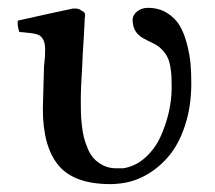

<svg xmlns="http://www.w3.org/2000/svg" viewBox="-20 -462 550 492"><path d="M470.2 -249Q470.2 -189.5 454.1 -140.4Q438 -91.3 410.9 -60.1Q383.8 -28.8 350.3 -11.2Q316.9 6.3 280.8 8.8Q274.9 9.8 263.2 9.8Q169.9 9.8 129.9 -38.3Q89.8 -86.4 89.8 -183.1Q89.8 -189.5 92.8 -292Q93.3 -295.4 94 -304.4Q94.7 -313.5 95.2 -317.9Q95.2 -321.3 95.5 -327.1Q95.7 -333 95.7 -337.2Q95.7 -341.3 95.2 -344.2Q93.8 -360.8 84 -369.1Q82.5 -370.6 80.6 -371.6Q78.6 -372.6 76.2 -373.5Q73.7 -374.5 71.3 -375Q68.8 -375.5 65.2 -376.2Q61.5 -377 59.1 -377.2Q56.6 -377.4 52 -377.9Q47.4 -378.4 44.9 -378.7Q42.5 -378.9 37.4 -379.4Q32.2 -379.9 29.8 -379.9Q27.3 -384.8 25.9 -394.5Q24.4 -404.3 25.9 -409.2Q127.9 -432.1 166 -439.9Q182.6 -441.4 188 -435.1Q198.2 -431.6 198.2 -422.9Q196.8 -415.5 196.8 -405.8Q195.3 -373 191.9 -320.8Q191.9 -316.9 191.4 -308.8Q190.9 -300.8 190.9 -296.9Q187 -237.3 187 -203.1Q187 -186.5 187.3 -174.3Q187.5 -162.1 189.5 -143.3Q191.4 -124.5 194.8 -110.8Q198.2 -97.2 204.6 -81.8Q210.9 -66.4 220 -56.4Q229 -46.4 242.7 -39.1Q256.3 -31.7 273.9 -30.8H295.9Q326.7 -35.6 351.6 -57.6Q376.5 -79.6 390.9 -110.8Q405.3 -142.1 412.6 -174.6Q419.9 -207 419.9 -236.8Q419.9 -254.9 419.4 -265.9Q418.9 -276.9 416.3 -292Q413.6 -307.1 408.4 -316.9Q403.3 -326.7 393.6 -336.4Q383.8 -346.2 370.1 -352.1Q368.2 -353.5 362.5 -356Q356.9 -358.4 355 -359.9Q343.3 -365.2 335.9 -372.1Q319.8 -385.7 319.8 -413.1Q321.3 -425.3 332.5 -433.6Q343.8 -441.9 358.9 -441.9Q387.2 -441.9 408.2 -428.7Q429.2 -415.5 440.7 -396Q452.1 -376.5 459.2 -348.9Q466.3 -321.3 468.3 -298.3Q470.2 -275.4 470.2 -249Z"/></svg>

Font: Common Serif Medium
Style: Regular
Weight: 500
Designer: Philipp H. Poll, Khaled Hosny
Foundry: Stefan Peev, Context Ltd.
Version: Version 1.026